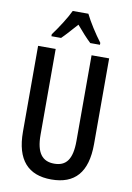

<svg xmlns="http://www.w3.org/2000/svg" viewBox="-102 -1002 737 1075"><g transform="rotate(10 267.0 -465.0)"><path d="M311 -940H222C203 -899 163 -837 129 -791V-780H184C207 -802 236 -836 267 -870C296 -836 324 -804 350 -780H405V-791C371 -836 333 -895 311 -940ZM469 -227V-714H369V-227C369 -121 335 -80 268 -80C201 -80 165 -122 165 -226V-714H65V-226C65 -65 136 10 267 10C400 10 469 -65 469 -227Z"/></g></svg>

Font: Noto Sans Lao ExtraCondensed Medium
Style: Regular
Weight: 500
Width: 2
Designer: Monotype Design Team
Foundry: Monotype Imaging Inc.
Version: Version 2.003